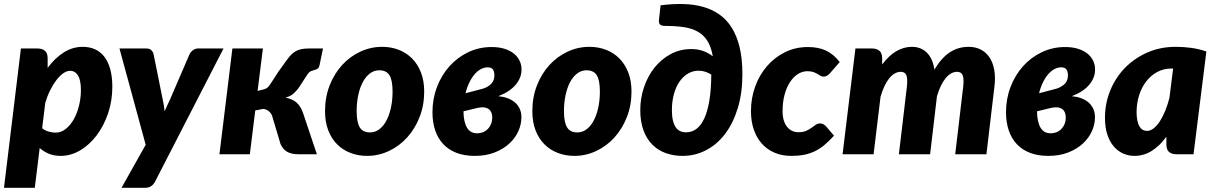

<svg xmlns="http://www.w3.org/2000/svg" viewBox="-28 -756 5956 941"><path d="M-8.5 164.5 74.5 -518.5H154.5Q178.5 -518.5 192 -507.2Q205.5 -496 205.5 -470.5V-423.5Q241 -471.5 284.5 -499Q328 -526.5 377.5 -526.5Q409.5 -526.5 436 -515.2Q462.5 -504 481.8 -480Q501 -456 511.8 -418.8Q522.5 -381.5 522.5 -330Q522.5 -262 501.8 -200.8Q481 -139.5 446 -93Q411 -46.5 365.2 -19.2Q319.5 8 269.5 8Q237 8 211.5 -2.5Q186 -13 166.5 -30.5L142.5 164.5ZM315.5 -409Q299.5 -409 282 -396.8Q264.5 -384.5 248.2 -363.2Q232 -342 217.8 -313.5Q203.5 -285 194 -252.5L178.5 -127.5Q193 -116 210.8 -111Q228.5 -106 244.5 -106Q271.5 -106 294.2 -124Q317 -142 333.5 -171.2Q350 -200.5 359.2 -238Q368.5 -275.5 368.5 -314.5Q368.5 -364 354 -386.5Q339.5 -409 315.5 -409Z M731.5 135Q715.5 164.5 683.5 164.5H567.5L686 -46.5L557.5 -518.5H688.5Q705 -518.5 713.2 -510.5Q721.5 -502.5 724.5 -491.5L769.5 -268Q772.5 -253.5 775 -239.2Q777.5 -225 779 -210.5Q785 -225 791.8 -239.8Q798.5 -254.5 805.5 -269L901.5 -491.5Q907.5 -503 919 -510.8Q930.5 -518.5 942.5 -518.5H1067.5Z M1336 -404Q1359.5 -436 1374.8 -458Q1390 -480 1405.2 -493.5Q1420.5 -507 1439.8 -512.8Q1459 -518.5 1491 -518.5H1555L1539 -441Q1536 -425 1529.8 -420.2Q1523.5 -415.5 1515.2 -413.5Q1507 -411.5 1497.2 -407.8Q1487.5 -404 1478 -390L1438.5 -329.5Q1431 -318.5 1423.5 -310.2Q1416 -302 1408.2 -295.5Q1400.5 -289 1391.2 -284.8Q1382 -280.5 1371 -277.5Q1405 -271 1425.2 -253.5Q1445.5 -236 1457.5 -201.5L1525 0H1436.5Q1417 0 1402.8 -3.2Q1388.5 -6.5 1378 -12.8Q1367.5 -19 1360.2 -28.2Q1353 -37.5 1347 -49.5L1307.5 -182Q1303.5 -199.5 1289.8 -210.8Q1276 -222 1260 -222L1223 -214.5L1196.5 0H1047.5L1111 -518.5H1260.5L1234.5 -310.5L1251 -314.5Q1260.5 -316.5 1266.8 -318.5Q1273 -320.5 1277.8 -323.2Q1282.5 -326 1286.5 -330.2Q1290.5 -334.5 1295.5 -341.5Z M1785 -107Q1811 -107 1831.5 -122.8Q1852 -138.5 1866.2 -165.8Q1880.5 -193 1888.2 -229.2Q1896 -265.5 1896 -306.5Q1896 -363 1880.8 -387.2Q1865.5 -411.5 1831 -411.5Q1805 -411.5 1784.5 -395.8Q1764 -380 1749.8 -353Q1735.5 -326 1727.8 -289.5Q1720 -253 1720 -212Q1720 -156.5 1735.2 -131.8Q1750.5 -107 1785 -107ZM1771 8Q1727.5 8 1689.8 -6.5Q1652 -21 1624.2 -48.8Q1596.5 -76.5 1580.8 -117.2Q1565 -158 1565 -211Q1565 -280 1587.8 -337.8Q1610.5 -395.5 1649 -437.5Q1687.5 -479.5 1738.2 -503Q1789 -526.5 1845 -526.5Q1888.5 -526.5 1926 -512Q1963.5 -497.5 1991.2 -469.8Q2019 -442 2035 -401.2Q2051 -360.5 2051 -307.5Q2051 -239.5 2028.2 -181.8Q2005.5 -124 1967 -81.8Q1928.5 -39.5 1877.8 -15.8Q1827 8 1771 8Z M2528 -415.5Q2528.5 -376 2499.8 -341.2Q2471 -306.5 2414 -284.5Q2438 -282.5 2458.8 -275Q2479.5 -267.5 2494.8 -254.8Q2510 -242 2518.8 -223.5Q2527.5 -205 2527.5 -181Q2527.5 -147 2512.5 -113.2Q2497.5 -79.5 2468.2 -52.5Q2439 -25.5 2396.5 -8.8Q2354 8 2298.5 8Q2248 8 2209.5 -6.8Q2171 -21.5 2144.8 -49.2Q2118.5 -77 2105 -116.8Q2091.5 -156.5 2091.5 -206Q2091.5 -272 2113.8 -330Q2136 -388 2175 -431.5Q2214 -475 2267 -500.2Q2320 -525.5 2381.5 -525.5Q2417 -525.5 2444.2 -517Q2471.5 -508.5 2490 -493.8Q2508.5 -479 2518.2 -459Q2528 -439 2528 -415.5ZM2243.5 -210.5Q2244 -157.5 2261.5 -129Q2279 -100.5 2316 -103Q2332 -104 2344.8 -110.5Q2357.5 -117 2366.2 -127.5Q2375 -138 2379.8 -151.5Q2384.5 -165 2384.5 -179.5Q2384.5 -192 2380.8 -202.8Q2377 -213.5 2368.8 -220.2Q2360.5 -227 2347.5 -229.2Q2334.5 -231.5 2316 -228ZM2362 -426Q2345.5 -426 2329.2 -417.5Q2313 -409 2298.8 -392.8Q2284.5 -376.5 2272.8 -352.8Q2261 -329 2253.5 -299L2318 -316Q2342 -321 2357.2 -329Q2372.5 -337 2380.8 -346.5Q2389 -356 2392 -366.2Q2395 -376.5 2395 -387Q2395 -405.5 2387.5 -415.8Q2380 -426 2362 -426Z M2801 -107Q2827 -107 2847.5 -122.8Q2868 -138.5 2882.2 -165.8Q2896.5 -193 2904.2 -229.2Q2912 -265.5 2912 -306.5Q2912 -363 2896.8 -387.2Q2881.5 -411.5 2847 -411.5Q2821 -411.5 2800.5 -395.8Q2780 -380 2765.8 -353Q2751.5 -326 2743.8 -289.5Q2736 -253 2736 -212Q2736 -156.5 2751.2 -131.8Q2766.5 -107 2801 -107ZM2787 8Q2743.5 8 2705.8 -6.5Q2668 -21 2640.2 -48.8Q2612.5 -76.5 2596.8 -117.2Q2581 -158 2581 -211Q2581 -280 2603.8 -337.8Q2626.5 -395.5 2665 -437.5Q2703.5 -479.5 2754.2 -503Q2805 -526.5 2861 -526.5Q2904.5 -526.5 2942 -512Q2979.5 -497.5 3007.2 -469.8Q3035 -442 3051 -401.2Q3067 -360.5 3067 -307.5Q3067 -239.5 3044.2 -181.8Q3021.5 -124 2983 -81.8Q2944.5 -39.5 2893.8 -15.8Q2843 8 2787 8Z M3209.5 -730Q3268 -737.5 3320.5 -736.2Q3373 -735 3417.5 -722.5Q3462 -710 3497.8 -685Q3533.5 -660 3558.5 -620Q3583.5 -580 3597 -523.8Q3610.5 -467.5 3610.5 -392.5Q3610.5 -300.5 3588 -226.5Q3565.5 -152.5 3526 -100.2Q3486.5 -48 3432.8 -20Q3379 8 3316.5 8Q3272.5 8 3234.5 -5.8Q3196.5 -19.5 3168.8 -47.5Q3141 -75.5 3125.5 -117.8Q3110 -160 3110 -216.5Q3110 -275 3128.5 -329.2Q3147 -383.5 3180 -424.8Q3213 -466 3258.8 -490.8Q3304.5 -515.5 3360 -515.5Q3393 -515.5 3418.2 -506.2Q3443.5 -497 3465.5 -480Q3457.5 -526.5 3439 -555.8Q3420.5 -585 3391.2 -601.2Q3362 -617.5 3322.2 -623.2Q3282.5 -629 3232 -629Q3212.5 -629 3206 -637Q3199.5 -645 3202 -662ZM3334.5 -107.5Q3362 -107.5 3384.5 -123.8Q3407 -140 3423.2 -174.5Q3439.5 -209 3448.5 -262.5Q3457.5 -316 3458 -390.5Q3445 -399 3429.2 -404.2Q3413.5 -409.5 3396 -409.5Q3367.5 -409.5 3343.5 -395.2Q3319.5 -381 3302 -355.5Q3284.5 -330 3274.8 -294.5Q3265 -259 3265 -216.5Q3265 -186.5 3270 -165.8Q3275 -145 3284 -132Q3293 -119 3305.8 -113.2Q3318.5 -107.5 3334.5 -107.5Z M4059.5 -91Q4034.5 -63.5 4011.5 -44.5Q3988.5 -25.5 3964 -14Q3939.5 -2.5 3911.8 2.8Q3884 8 3850.5 8Q3805 8 3768.5 -7.5Q3732 -23 3706.2 -51.5Q3680.5 -80 3666.5 -120.5Q3652.5 -161 3652.5 -211.5Q3652.5 -275 3673.2 -332Q3694 -389 3731.2 -432Q3768.5 -475 3819.5 -500.2Q3870.5 -525.5 3931.5 -525.5Q3983.5 -525.5 4020.8 -507.8Q4058 -490 4087.5 -452L4037.5 -394.5Q4032 -389 4025 -384.8Q4018 -380.5 4009.5 -380.5Q3999.5 -380.5 3992.8 -384.8Q3986 -389 3978 -393.8Q3970 -398.5 3958.5 -402.8Q3947 -407 3928.5 -407Q3905.5 -407 3883.8 -393.8Q3862 -380.5 3845 -355.5Q3828 -330.5 3817.8 -294Q3807.5 -257.5 3807.5 -211Q3807.5 -185 3813.5 -165.8Q3819.5 -146.5 3830 -133.8Q3840.5 -121 3854.5 -114.5Q3868.5 -108 3884.5 -108Q3908.5 -108 3923.2 -114.8Q3938 -121.5 3949 -129.5Q3960 -137.5 3969.5 -144.2Q3979 -151 3992.5 -151Q4000 -151 4007 -147.2Q4014 -143.5 4019.5 -138L4059.5 -91Z M4101.5 0 4164.5 -518.5H4244.5Q4268.5 -518.5 4282 -507.2Q4295.5 -496 4295.5 -470.5V-440Q4328.5 -484 4365 -505.2Q4401.5 -526.5 4441.5 -526.5Q4485.5 -526.5 4514.5 -498Q4543.5 -469.5 4551.5 -415Q4586 -472.5 4627 -499.5Q4668 -526.5 4719.5 -526.5Q4752 -526.5 4778 -513.5Q4804 -500.5 4821 -475.5Q4838 -450.5 4844.8 -413.8Q4851.5 -377 4845.5 -329.5L4806.5 0H4653.5L4692.5 -329.5Q4695 -350.5 4694.2 -365Q4693.5 -379.5 4689.8 -388Q4686 -396.5 4679 -400.2Q4672 -404 4662.5 -404Q4647 -404 4632.8 -395.8Q4618.5 -387.5 4605.8 -371.8Q4593 -356 4582.5 -333.8Q4572 -311.5 4564 -284L4530.5 0H4377.5L4416.5 -329.5Q4419 -350.5 4418.2 -365Q4417.5 -379.5 4413.8 -388Q4410 -396.5 4403 -400.2Q4396 -404 4386.5 -404Q4371 -404 4356.5 -395.5Q4342 -387 4329.2 -371Q4316.5 -355 4306 -332.2Q4295.5 -309.5 4287.5 -281.5L4253.5 0Z M5339 -415.5Q5339.5 -376 5310.8 -341.2Q5282 -306.5 5225 -284.5Q5249 -282.5 5269.8 -275Q5290.5 -267.5 5305.8 -254.8Q5321 -242 5329.8 -223.5Q5338.5 -205 5338.5 -181Q5338.5 -147 5323.5 -113.2Q5308.5 -79.5 5279.2 -52.5Q5250 -25.5 5207.5 -8.8Q5165 8 5109.5 8Q5059 8 5020.5 -6.8Q4982 -21.5 4955.8 -49.2Q4929.5 -77 4916 -116.8Q4902.5 -156.5 4902.5 -206Q4902.5 -272 4924.8 -330Q4947 -388 4986 -431.5Q5025 -475 5078 -500.2Q5131 -525.5 5192.5 -525.5Q5228 -525.5 5255.2 -517Q5282.5 -508.5 5301 -493.8Q5319.5 -479 5329.2 -459Q5339 -439 5339 -415.5ZM5054.5 -210.5Q5055 -157.5 5072.5 -129Q5090 -100.5 5127 -103Q5143 -104 5155.8 -110.5Q5168.5 -117 5177.2 -127.5Q5186 -138 5190.8 -151.5Q5195.5 -165 5195.5 -179.5Q5195.5 -192 5191.8 -202.8Q5188 -213.5 5179.8 -220.2Q5171.5 -227 5158.5 -229.2Q5145.5 -231.5 5127 -228ZM5173 -426Q5156.5 -426 5140.2 -417.5Q5124 -409 5109.8 -392.8Q5095.5 -376.5 5083.8 -352.8Q5072 -329 5064.5 -299L5129 -316Q5153 -321 5168.2 -329Q5183.5 -337 5191.8 -346.5Q5200 -356 5203 -366.2Q5206 -376.5 5206 -387Q5206 -405.5 5198.5 -415.8Q5191 -426 5173 -426Z M5821.5 0H5738.5Q5724 0 5714.2 -3.8Q5704.5 -7.5 5698.8 -14Q5693 -20.5 5690.8 -29.5Q5688.5 -38.5 5688.5 -49V-86Q5656.5 -42 5617.5 -17Q5578.5 8 5531.5 8Q5503.5 8 5477.5 -3.2Q5451.5 -14.5 5431.5 -37.2Q5411.5 -60 5399.5 -95.2Q5387.5 -130.5 5387.5 -178.5Q5387.5 -249 5413.2 -312.2Q5439 -375.5 5485.2 -423Q5531.5 -470.5 5595 -498.5Q5658.5 -526.5 5734.5 -526.5Q5771.5 -526.5 5809.5 -521.5Q5847.5 -516.5 5884.5 -503.5ZM5593.5 -114.5Q5610.5 -114.5 5626.5 -127.2Q5642.5 -140 5656.8 -162Q5671 -184 5683 -213.5Q5695 -243 5703.5 -276.5L5721.5 -420H5712.5Q5674.5 -420 5643.2 -403Q5612 -386 5589.5 -356.8Q5567 -327.5 5554.8 -288.8Q5542.5 -250 5542.5 -206Q5542.5 -181 5546.5 -163.5Q5550.5 -146 5557.2 -135.2Q5564 -124.5 5573.2 -119.5Q5582.5 -114.5 5593.5 -114.5Z"/></svg>

Font: Lato Black
Style: Italic
Weight: 900
Italic angle: -7°
Designer: Lukasz Dziedzic
Foundry: tyPoland Lukasz Dziedzic
Version: Version 2.007; 2014-02-27